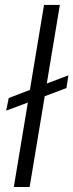

<svg xmlns="http://www.w3.org/2000/svg" viewBox="-20 -747 293 767"><path d="M253.2 -446 245.4 -395.2 158.7 -362.6 98.4 0H35.2L91.3 -337.4L4.6 -305L14.9 -355.5L99.4 -387.8L155.9 -727.3H219.1L166.9 -413.4Z"/></svg>

Font: Karasuma Gothic
Style: Light Italic
Weight: 300
Italic angle: 9.39998°
Designer: Rasmus Andersson / Ryoko Nishizuka
Foundry: rsms
Version: Version 1.00